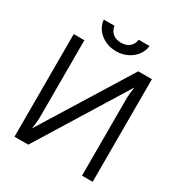

<svg xmlns="http://www.w3.org/2000/svg" viewBox="-204 -1030 1097 1170"><g transform="rotate(30 345.0 -445.0)"><path d="M167 0 553 -625C547 -586 545 -568 545 -529V0H620V-722H524L137 -97C143 -136 145 -154 145 -193V-722H70V0ZM345 -820C294 -820 265 -850 260 -890H185C187 -826 251 -760 345 -760C438 -760 503 -827 506 -890H430C426 -850 396 -820 345 -820Z"/></g></svg>

Font: Perun Light
Style: Regular
Weight: 300
Foundry: Copyright (c) Stefan Peev, Context Ltd, 2016
Version: Version 1.089